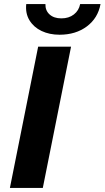

<svg xmlns="http://www.w3.org/2000/svg" viewBox="-20 -931 518 951"><path d="M29 0 169 -700H332L192 0ZM275 -759Q225 -759 186 -777.5Q147 -796 126 -830.5Q105 -865 110 -911H205Q204 -879 225.5 -859.5Q247 -840 284 -840Q321 -840 346 -859.5Q371 -879 377 -911H478Q465 -841 410 -800Q355 -759 275 -759Z"/></svg>

Font: Montserrat
Style: Bold Italic
Weight: 700
Italic angle: -11.3°
Designer: Julieta Ulanovsky
Foundry: Julieta Ulanovsky
Version: Version 9.000; ttfautohint (v1.8.4.7-5d5b)